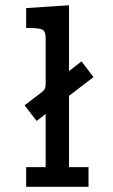

<svg xmlns="http://www.w3.org/2000/svg" viewBox="-20 -715 432 735"><path d="M74.2 -312Q85.4 -319.8 103 -334Q142.1 -362.8 148.4 -370.4Q154.8 -377.9 154.8 -393.1Q154.8 -394 154.8 -395V-573.2Q153.8 -596.2 141.4 -602.1Q128.9 -607.9 87.9 -607.9H80.1V-684.1L244.1 -694.8V-442.9L292 -480L337.9 -419.9L244.1 -348.1V-75.2H318.8V0H80.1V-75.2H154.8V-278.8L120.1 -252Z"/></svg>

Font: CMU Concrete
Style: Bold
Weight: 700
Version: Version 0.7.0